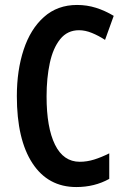

<svg xmlns="http://www.w3.org/2000/svg" viewBox="-20 -745 506 775"><path d="M299 -623Q252 -623 223 -587Q194 -551 181 -490.5Q168 -430 168 -356Q168 -230 202 -161Q236 -92 302 -92Q331 -92 360 -101Q389 -110 421 -126V-23Q362 10 288 10Q174 10 111 -86Q48 -182 48 -357Q48 -461 75.5 -544.5Q103 -628 157.5 -676.5Q212 -725 291 -725Q331 -725 367.5 -713.5Q404 -702 439 -681L404 -584Q378 -601 351 -612Q324 -623 299 -623Z"/></svg>

Font: Noto Sans Gujarati UI ExtraCondensed SemiBold
Style: Regular
Weight: 600
Width: 2
Designer: Jelle Bosma - Monotype Design Team, Universal Thirst
Foundry: Monotype Imaging Inc.
Version: Version 2.106; ttfautohint (v1.8.4.7-5d5b)